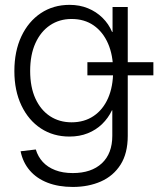

<svg xmlns="http://www.w3.org/2000/svg" viewBox="-20 -551 666 783"><path d="M276.9 211.4Q218.8 211.4 174.1 194.1Q129.4 176.8 101.3 144Q73.2 111.3 64 65.9L126 58.6Q134.8 87.9 154.5 109.4Q174.3 130.9 205.1 142.8Q235.8 154.8 276.9 154.8Q352.5 154.8 395.3 115Q438 75.2 438 2.4V-101.1H436.5Q421.4 -69.3 396.5 -45.2Q371.6 -21 338.1 -7.6Q304.7 5.9 263.2 5.9Q197.3 5.9 146.7 -27.3Q96.2 -60.5 67.4 -120.8Q38.6 -181.2 38.6 -261.2Q38.6 -341.8 67.1 -402.6Q95.7 -463.4 146.5 -497.3Q197.3 -531.2 263.7 -531.2Q304.7 -531.2 338.6 -517.3Q372.6 -503.4 397.9 -478.5Q423.3 -453.6 437 -420.9H439V-522.5H501V2.9Q501 74.2 471.7 120.4Q442.4 166.5 391.6 189Q340.8 211.4 276.9 211.4ZM272 -52.2Q323.7 -52.2 361.8 -77.9Q399.9 -103.5 420.7 -150.6Q441.4 -197.8 441.4 -261.7Q441.4 -325.7 420.7 -373.3Q399.9 -420.9 362.1 -447.3Q324.2 -473.6 272 -473.6Q222.2 -473.6 184.1 -448Q146 -422.4 124.5 -375Q103 -327.6 103 -261.7Q103 -195.8 124.5 -148.9Q146 -102.1 184.1 -77.1Q222.2 -52.2 272 -52.2ZM336.4 -243.7V-297.4H605.5V-243.7Z"/></svg>

Font: Inter 28pt Light
Style: Regular
Weight: 300
Designer: Rasmus Andersson
Foundry: rsms
Version: Version 4.001;git-66647c0bb